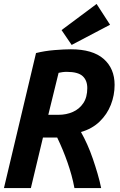

<svg xmlns="http://www.w3.org/2000/svg" viewBox="-24 -950 604 970"><path d="M-4 0 158 -682Q202 -693 251.5 -697Q301 -701 334 -701Q444 -701 499.5 -652.5Q555 -604 555 -521Q555 -469 536 -420.5Q517 -372 479 -335.5Q441 -299 385 -283Q401 -255 416.5 -220.5Q432 -186 445 -148Q458 -110 469 -72.5Q480 -35 487 0H352Q346 -33 337 -65.5Q328 -98 317 -129.5Q306 -161 293 -192.5Q280 -224 265 -255H193L132 0ZM220 -370H272Q311 -370 344 -384.5Q377 -399 397 -429Q417 -459 417 -505Q417 -544 393.5 -565.5Q370 -587 313 -587Q301 -587 291 -585.5Q281 -584 272 -582ZM338 -723 287 -798 464 -930 532 -825Z"/></svg>

Font: Ubuntu Sans Mono
Style: Bold Italic
Weight: 700
Italic angle: -13.5°
Monospace: yes
Designer: Dalton Maag Ltd
Foundry: Dalton Maag Ltd
Version: Version 1.006